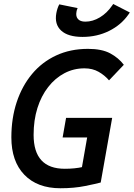

<svg xmlns="http://www.w3.org/2000/svg" viewBox="-20 -953 684 982"><path d="M289.1 9.8Q170.9 9.8 104.5 -59.1Q38.1 -127.9 38.1 -250.5Q38.1 -348.1 65.4 -430.7Q92.8 -513.2 143.8 -574.5Q194.8 -635.7 267.3 -669.4Q339.8 -703.1 430.2 -703.1Q500.5 -703.1 543.5 -680.2Q586.4 -657.2 613.3 -621.6L537.6 -542Q515.6 -567.9 484.4 -585.7Q453.1 -603.5 412.1 -603.5Q356.9 -603.5 309.6 -578.6Q262.2 -553.7 226.6 -508.1Q190.9 -462.4 171.4 -400.4Q151.9 -338.4 151.9 -263.2Q151.9 -89.8 311.5 -89.8Q362.3 -89.8 403.1 -98.9Q443.8 -107.9 470.2 -114.3L495.1 -19.5Q472.2 -13.2 415.5 -1.7Q358.9 9.8 289.1 9.8ZM385.3 -19.5 443.4 -350.1H553.7L495.1 -19.5ZM300.3 -250 317.9 -350.1H550.8L533.2 -250ZM402.3 -764.2Q328.1 -764.2 293 -796.4Q257.8 -828.6 268.1 -885.7Q272.9 -911.6 283.2 -930.7L377 -911.6Q374.5 -906.2 373 -901.4Q371.6 -896.5 371.1 -892.6Q366.7 -869.1 378.7 -855.7Q390.6 -842.3 416.5 -842.3Q454.6 -842.3 491 -864.3Q527.3 -886.2 553.7 -924.8L559.1 -932.6L644 -889.2L637.7 -879.9Q600.1 -825.7 538.1 -794.9Q476.1 -764.2 402.3 -764.2Z"/></svg>

Font: Cascadia Mono Medium
Style: Italic
Weight: 500
Italic angle: -10°
Monospace: yes
Designer: Aaron Bell
Foundry: Saja Typeworks
Version: Version 2407.024